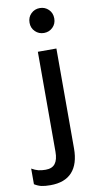

<svg xmlns="http://www.w3.org/2000/svg" viewBox="-170 -812 559 1101"><g transform="rotate(-10 109.0 -261.5)"><path d="M74 -694Q74 -726 95 -746.5Q116 -767 146 -767Q176 -767 197 -746.5Q218 -726 218 -694Q218 -663 197 -642.5Q176 -622 146 -622Q116 -622 95 -642.5Q74 -663 74 -694ZM-62 222V131Q-41 143 -23 147.5Q-5 152 19 152Q57 152 74.5 129Q92 106 92 60V-522H200V60Q200 150 157.5 197Q115 244 31 244Q-1 244 -21 239.5Q-41 235 -62 222Z"/></g></svg>

Font: Amiko SemiBold
Style: Regular
Weight: 600
Designer: Pablo Impallari, Rodrigo Fuenzalida, Andres Torresi
Foundry: Impallari Type
Version: Version 1.001; ttfautohint (v1.3)